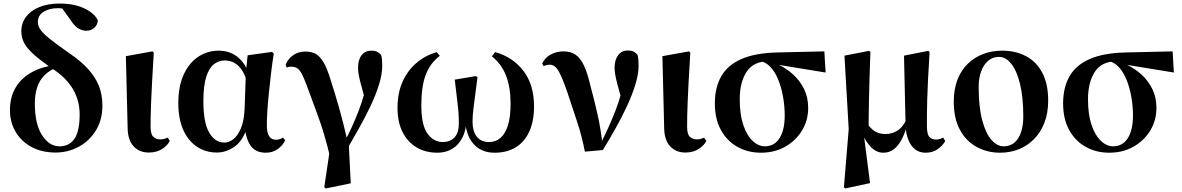

<svg xmlns="http://www.w3.org/2000/svg" viewBox="-20 -842 6646 1080"><path d="M293 16Q214 16 156 -16Q98 -48 67 -102Q36 -156 36 -221Q36 -297 68.5 -350.5Q101 -404 158.5 -435.5Q216 -467 290 -476V-488L307 -466Q259 -448 230 -418.5Q201 -389 188.5 -349Q176 -309 176 -260Q176 -144 216.5 -81.5Q257 -19 314 -19Q370 -19 399 -61.5Q428 -104 428 -199Q428 -275 391.5 -338.5Q355 -402 279 -453Q207 -502 168.5 -537Q130 -572 115 -602Q100 -632 100 -666Q100 -713 127 -748Q154 -783 202 -802.5Q250 -822 315 -822Q397 -822 454 -795Q511 -768 530 -728Q530 -704 511.5 -686.5Q493 -669 466 -669Q443 -669 420.5 -682.5Q398 -696 378 -728L323 -804L383 -800L386 -774Q372 -784 351.5 -790Q331 -796 306 -796Q258 -796 225.5 -776Q193 -756 193 -718Q193 -697 206.5 -676.5Q220 -656 257.5 -625.5Q295 -595 368 -544Q436 -498 477 -452Q518 -406 537 -357Q556 -308 556 -248Q556 -167 519 -107.5Q482 -48 422 -16Q362 16 293 16Z M817 16Q764 16 731.5 -19Q699 -54 698 -121L688 -526L837 -553L845 -546Q839 -450 835.5 -382Q832 -314 830 -267Q828 -220 827.5 -187Q827 -154 827 -129Q827 -87 842.5 -72.5Q858 -58 881 -58Q895 -58 905 -61Q915 -64 923 -68L935 -50Q925 -26 893.5 -5Q862 16 817 16Z M1200 16Q1137 16 1087.5 -17Q1038 -50 1010.5 -112Q983 -174 983 -262Q983 -357 1013.5 -423Q1044 -489 1095.5 -523Q1147 -557 1210 -557Q1280 -557 1327.5 -512Q1375 -467 1388 -388H1395L1374 -364Q1362 -415 1342.5 -445Q1323 -475 1298 -488.5Q1273 -502 1245 -502Q1211 -502 1183.5 -481Q1156 -460 1140 -409.5Q1124 -359 1124 -273Q1124 -151 1157 -95.5Q1190 -40 1242 -40Q1268 -40 1292.5 -59Q1317 -78 1335 -120Q1353 -162 1356 -231L1363 -435L1373 -531L1510 -550L1520 -541Q1511 -485 1504.5 -428.5Q1498 -372 1492.5 -319.5Q1487 -267 1484 -220.5Q1481 -174 1481 -138Q1481 -95 1494 -75.5Q1507 -56 1532 -56Q1545 -56 1554.5 -59.5Q1564 -63 1572 -68L1584 -53Q1571 -24 1542.5 -3.5Q1514 17 1475 17Q1422 17 1394 -17Q1366 -51 1356 -127L1372 -129Q1345 -48 1298 -16Q1251 16 1200 16Z M1804 211 1841 -38 1839 51Q1806 -90 1766.5 -195.5Q1727 -301 1703 -368Q1686 -413 1673.5 -433.5Q1661 -454 1648 -460.5Q1635 -467 1615 -467Q1604 -467 1592 -462L1587 -479Q1602 -514 1631 -533Q1660 -552 1698 -552Q1729 -552 1753 -540.5Q1777 -529 1799 -493Q1821 -457 1842 -385Q1862 -325 1887 -237Q1912 -149 1934 -51L1941 -48L1953 189L1813 218ZM1930 1 1908 -26Q1936 -77 1957.5 -124Q1979 -171 1996.5 -216.5Q2014 -262 2027.5 -309Q2041 -356 2051 -407L2043 -247Q2025 -315 2014 -354Q2003 -393 1998.5 -416.5Q1994 -440 1994 -461Q1994 -506 2014 -531.5Q2034 -557 2069 -557Q2088 -557 2100 -551.5Q2112 -546 2124 -533Q2128 -517 2129 -504Q2130 -491 2130 -472Q2130 -425 2112 -366.5Q2094 -308 2064 -245Q2034 -182 1998.5 -119Q1963 -56 1930 1Z M2441 17Q2372 17 2321.5 -14Q2271 -45 2243.5 -101Q2216 -157 2216 -235Q2216 -319 2244.5 -382.5Q2273 -446 2322.5 -488Q2372 -530 2436 -549L2454 -528Q2400 -487 2375 -422Q2350 -357 2350 -250Q2350 -138 2384.5 -90.5Q2419 -43 2471 -43Q2510 -43 2535.5 -68Q2561 -93 2561 -149Q2561 -206 2553 -267.5Q2545 -329 2538 -394L2656 -414L2666 -408Q2662 -374 2655.5 -327Q2649 -280 2643.5 -234.5Q2638 -189 2638 -158Q2638 -103 2662.5 -73Q2687 -43 2731 -43Q2768 -43 2795 -66Q2822 -89 2837 -136.5Q2852 -184 2852 -259Q2852 -351 2826.5 -416.5Q2801 -482 2747 -525L2765 -549Q2865 -521 2924.5 -443Q2984 -365 2984 -244Q2984 -161 2957.5 -102.5Q2931 -44 2881.5 -13.5Q2832 17 2762 17Q2687 17 2643 -33Q2599 -83 2594 -182H2604Q2604 -114 2582 -70Q2560 -26 2523.5 -4.5Q2487 17 2441 17Z M3270 11Q3252 -81 3225 -161Q3198 -241 3174 -315Q3144 -403 3123 -440.5Q3102 -478 3073 -478Q3054 -478 3038 -470L3030 -485Q3046 -519 3079 -536Q3112 -553 3149 -553Q3189 -553 3216.5 -535Q3244 -517 3264.5 -474Q3285 -431 3302 -356Q3322 -284 3341.5 -197Q3361 -110 3370 -17H3351L3358 -33Q3384 -84 3404.5 -130Q3425 -176 3442.5 -221Q3460 -266 3473 -313.5Q3486 -361 3496 -413L3486 -246Q3464 -324 3450.5 -377Q3437 -430 3437 -462Q3437 -504 3456.5 -531Q3476 -558 3513 -558Q3531 -558 3542.5 -552.5Q3554 -547 3566 -534Q3570 -519 3571 -505Q3572 -491 3572 -472Q3572 -425 3554 -366.5Q3536 -308 3506.5 -244.5Q3477 -181 3441.5 -118Q3406 -55 3371 2Z M3835 16Q3782 16 3749.5 -19Q3717 -54 3716 -121L3706 -526L3855 -553L3863 -546Q3857 -450 3853.5 -382Q3850 -314 3848 -267Q3846 -220 3845.5 -187Q3845 -154 3845 -129Q3845 -87 3860.5 -72.5Q3876 -58 3899 -58Q3913 -58 3923 -61Q3933 -64 3941 -68L3953 -50Q3943 -26 3911.5 -5Q3880 16 3835 16Z M4260 17Q4187 17 4128 -16Q4069 -49 4035 -111Q4001 -173 4001 -260Q4001 -349 4036.5 -412Q4072 -475 4149.5 -509.5Q4227 -544 4353 -547L4617 -553L4624 -434L4330 -482L4301 -497Q4218 -497 4179.5 -438Q4141 -379 4141 -284Q4141 -198 4161 -139Q4181 -80 4213.5 -49.5Q4246 -19 4282 -19Q4336 -19 4365 -65Q4394 -111 4394 -192Q4394 -245 4384.5 -298.5Q4375 -352 4356.5 -396.5Q4338 -441 4310 -469Q4282 -497 4246 -499L4269 -508Q4314 -499 4359 -478Q4404 -457 4442 -422.5Q4480 -388 4503 -341Q4526 -294 4526 -234Q4526 -166 4492 -109Q4458 -52 4398 -17.5Q4338 17 4260 17Z M4727 212 4754 -116 4730 -529 4869 -556 4876 -549Q4873 -463 4871 -398.5Q4869 -334 4868 -284Q4867 -234 4866.5 -192.5Q4866 -151 4866 -110L4839 -85L4874 188L4735 218ZM5187 17Q5137 17 5108 -22Q5079 -61 5074 -129V-133L5065 -529L5202 -556L5209 -549Q5203 -459 5200 -392.5Q5197 -326 5195.5 -278Q5194 -230 5194 -194.5Q5194 -159 5194 -132Q5194 -87 5207.5 -72Q5221 -57 5246 -57Q5258 -57 5267.5 -60.5Q5277 -64 5286 -68L5297 -48Q5279 -19 5251.5 -1Q5224 17 5187 17ZM4949 17Q4909 17 4878 -16Q4847 -49 4828 -96H4825L4855 -152Q4877 -118 4902 -103Q4927 -88 4960 -88Q4995 -88 5026 -106Q5057 -124 5079 -170L5090 -157H5086Q5069 -77 5034.5 -30Q5000 17 4949 17Z M5606 17Q5534 17 5474.5 -15Q5415 -47 5380 -111Q5345 -175 5345 -270Q5345 -341 5366 -394.5Q5387 -448 5424.5 -484Q5462 -520 5511 -538.5Q5560 -557 5616 -557Q5693 -557 5751.5 -526Q5810 -495 5843 -432.5Q5876 -370 5876 -277Q5876 -205 5854.5 -150.5Q5833 -96 5795.5 -58.5Q5758 -21 5709.5 -2Q5661 17 5606 17ZM5625 -19Q5662 -19 5686.5 -40Q5711 -61 5723.5 -99Q5736 -137 5736 -186Q5736 -294 5718 -368.5Q5700 -443 5669 -482.5Q5638 -522 5599 -522Q5565 -522 5539.5 -501Q5514 -480 5499.5 -442Q5485 -404 5485 -354Q5485 -240 5505 -165.5Q5525 -91 5557 -55Q5589 -19 5625 -19Z M6219 17Q6146 17 6087 -16Q6028 -49 5994 -111Q5960 -173 5960 -260Q5960 -349 5995.5 -412Q6031 -475 6108.5 -509.5Q6186 -544 6312 -547L6576 -553L6583 -434L6289 -482L6260 -497Q6177 -497 6138.5 -438Q6100 -379 6100 -284Q6100 -198 6120 -139Q6140 -80 6172.5 -49.5Q6205 -19 6241 -19Q6295 -19 6324 -65Q6353 -111 6353 -192Q6353 -245 6343.5 -298.5Q6334 -352 6315.5 -396.5Q6297 -441 6269 -469Q6241 -497 6205 -499L6228 -508Q6273 -499 6318 -478Q6363 -457 6401 -422.5Q6439 -388 6462 -341Q6485 -294 6485 -234Q6485 -166 6451 -109Q6417 -52 6357 -17.5Q6297 17 6219 17Z"/></svg>

Font: Noto Serif TC ExtraBold
Style: Regular
Weight: 800
Designer: Ryoko NISHIZUKA 西塚涼子 (kana & ideographs); Frank Grießhammer (Latin, Greek & Cyrillic); Wenlong ZHANG 张文龙 (bopomofo); San
Foundry: Adobe
Version: Version 2.002-H1;hotconv 1.1.0;makeotfexe 2.6.0